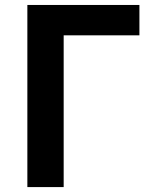

<svg xmlns="http://www.w3.org/2000/svg" viewBox="-20 -761 624 781"><path d="M91.3 0V-740.8H547.1V-617.3H239V0Z"/></svg>

Font: Noto Sans HK Thin
Style: Regular
Weight: 100
Designer: Ryoko NISHIZUKA 西塚涼子 (kana, bopomofo & ideographs); Paul D. Hunt (Latin, Greek & Cyrillic); Sandoll Communications 산돌커뮤니
Foundry: Adobe
Version: Version 2.004-H2;hotconv 1.0.118;makeotfexe 2.5.65603